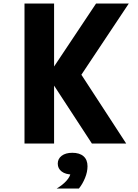

<svg xmlns="http://www.w3.org/2000/svg" viewBox="-20 -820 790 1097"><path d="M120 -800H289V0H120ZM505 0 253 -386 529 -800H716L445 -393L701 0ZM393 177Q355 177 332.5 160Q310 143 310 115Q310 87 332.5 70Q355 53 393 53Q431 53 453.5 70Q476 87 476 115Q476 143 453.5 160Q431 177 393 177ZM304 257Q338 237 359.5 213Q381 189 383 169L393 53Q435 53 457.5 73Q480 93 480 130Q480 162 466 196.5Q452 231 431 257Z"/></svg>

Font: Martian Mono SemiExpanded
Style: Bold
Weight: 700
Width: 6
Designer: Roman Shamin
Foundry: Evil Martians
Version: Version 1.000